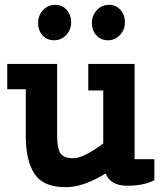

<svg xmlns="http://www.w3.org/2000/svg" viewBox="-20 -765 670 796"><path d="M253 11Q159 11 123 -44.5Q87 -100 87 -197V-395H10V-500H217V-197Q217 -153 229.5 -131Q242 -109 284 -109Q326 -109 408 -170V-390H346V-500H538V-105H620V-18Q577 5 507.5 5Q438 5 418 -46Q326 11 253 11ZM204.5 -598Q175 -598 156.5 -618.5Q138 -639 138 -670Q138 -701 158.5 -723Q179 -745 208.5 -745Q238 -745 256.5 -724Q275 -703 275 -672.5Q275 -642 254.5 -620Q234 -598 204.5 -598ZM427.5 -598Q398 -598 379.5 -618.5Q361 -639 361 -670Q361 -701 381.5 -723Q402 -745 431.5 -745Q461 -745 479.5 -724Q498 -703 498 -672.5Q498 -642 477.5 -620Q457 -598 427.5 -598Z"/></svg>

Font: Cherry Swash
Style: Bold
Weight: 700
Designer: Kasatkina Nataliya
Foundry: Nataliya Kasatkina
Version: Version 1.001